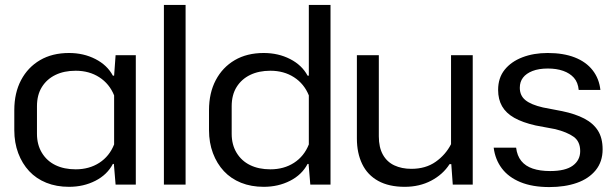

<svg xmlns="http://www.w3.org/2000/svg" viewBox="-20 -749 2497 779"><path d="M260 9Q209 9 168 -7.5Q127 -24 98.5 -54.5Q70 -85 54 -127.5Q38 -170 38 -221V-302Q38 -372 65.5 -424Q93 -476 142.5 -505Q192 -534 260 -534Q319 -534 367 -509.5Q415 -485 438 -442H443L449 -525H531V0H449L442 -84H438Q415 -40 367 -15.5Q319 9 260 9ZM287 -62Q342 -62 383 -88.5Q424 -115 443 -163V-362Q424 -409 383 -435.5Q342 -462 287 -462Q240 -462 205 -445Q170 -428 150 -396Q130 -364 130 -318V-206Q130 -162 150 -129Q170 -96 205 -79Q240 -62 287 -62Z M645 0V-729H733V0Z M1050 9Q999 9 958 -7.5Q917 -24 888.5 -54.5Q860 -85 844 -127.5Q828 -170 828 -221V-302Q828 -372 855.5 -424Q883 -476 932.5 -505Q982 -534 1050 -534Q1109 -534 1157 -509.5Q1205 -485 1228 -442H1233V-729H1321V0H1239L1232 -84H1228Q1205 -40 1157 -15.5Q1109 9 1050 9ZM1077 -62Q1132 -62 1173 -88.5Q1214 -115 1233 -163V-362Q1214 -409 1173 -435.5Q1132 -462 1077 -462Q1030 -462 995 -445Q960 -428 940 -396Q920 -364 920 -318V-206Q920 -162 940 -129Q960 -96 995 -79Q1030 -62 1077 -62Z M1898 -525V0H1817L1811 -83H1804Q1777 -41 1729.5 -16Q1682 9 1622 9Q1558 9 1514.5 -15Q1471 -39 1449.5 -83.5Q1428 -128 1428 -187V-525H1517V-196Q1517 -151 1533.5 -121.5Q1550 -92 1580 -78Q1610 -64 1649 -64Q1707 -64 1747.5 -92.5Q1788 -121 1810 -164V-525Z M2209 10Q2140 10 2091.5 -10Q2043 -30 2016 -66Q1989 -102 1983 -150H2074Q2078 -117 2095 -96Q2112 -75 2141.5 -65Q2171 -55 2212 -55Q2274 -55 2304 -77Q2334 -99 2334 -136Q2334 -175 2307.5 -194Q2281 -213 2233 -225L2153 -240Q2100 -252 2066.5 -271Q2033 -290 2017 -318Q2001 -346 2001 -384Q2001 -433 2027.5 -466Q2054 -499 2099.5 -516.5Q2145 -534 2202 -534Q2266 -534 2312 -516Q2358 -498 2384.5 -464Q2411 -430 2416 -384H2328Q2325 -415 2308.5 -433.5Q2292 -452 2265 -461.5Q2238 -471 2203 -471Q2166 -471 2140.5 -461Q2115 -451 2102 -434Q2089 -417 2089 -393Q2089 -361 2112 -342.5Q2135 -324 2183 -313L2261 -298Q2314 -287 2350.5 -268Q2387 -249 2406 -219Q2425 -189 2425 -143Q2425 -93 2397 -58.5Q2369 -24 2320.5 -7Q2272 10 2209 10Z"/></svg>

Font: Hubot Sans Condensed ExtraLight
Style: Regular
Weight: 400
Version: Version 2.000